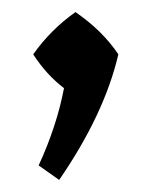

<svg xmlns="http://www.w3.org/2000/svg" viewBox="-20 -144 266 318"><path d="M35 -54Q64 -95 105 -124Q150 -93 176 -54Q153 45 78 154L44 130Q74 65 86 2Q57 -20 35 -54Z"/></svg>

Font: Galdeano
Style: Regular
Weight: 400
Designer: Dario Manuel Muhafara
Foundry: Dario Manuel Muhafara
Version: Version 1.001